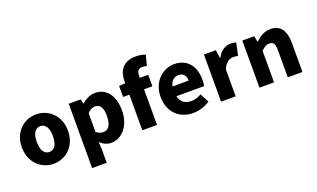

<svg xmlns="http://www.w3.org/2000/svg" viewBox="-89 -1217 3142 1904"><g transform="rotate(-20 1482.0 -264.5)"><path d="M278 12C405 12 522 -84 522 -249C522 -414 405 -509 278 -509C152 -509 35 -414 35 -249C35 -84 152 12 278 12ZM278 -113C220 -113 193 -166 193 -249C193 -331 220 -385 278 -385C336 -385 363 -331 363 -249C363 -166 336 -113 278 -113Z M620 182H774V38L769 -39C804 -6 843 12 886 12C993 12 1094 -86 1094 -257C1094 -410 1020 -509 900 -509C849 -509 799 -484 761 -449H757L746 -497H620ZM849 -115C825 -115 799 -122 774 -144V-341C801 -370 825 -383 854 -383C909 -383 935 -342 935 -255C935 -154 897 -115 849 -115Z M1216 0H1371V-376H1459V-497H1371V-522C1371 -571 1392 -590 1426 -590C1443 -590 1459 -588 1476 -583L1505 -693C1483 -702 1447 -711 1404 -711C1265 -711 1216 -622 1216 -517V-496L1150 -492V-376H1216Z M1751 12C1810 12 1878 -7 1930 -44L1880 -137C1845 -117 1809 -106 1773 -106C1710 -106 1663 -135 1649 -202H1942C1945 -216 1948 -242 1948 -270C1948 -405 1878 -509 1734 -509C1615 -509 1499 -410 1499 -249C1499 -83 1609 12 1751 12ZM1647 -306C1657 -364 1694 -392 1738 -392C1794 -392 1816 -355 1816 -306Z M2047 0H2201V-284C2227 -350 2272 -374 2309 -374C2331 -374 2342 -372 2360 -368L2389 -499C2375 -506 2358 -509 2329 -509C2279 -509 2224 -478 2188 -411H2184L2173 -497H2047Z M2452 0H2606V-333C2637 -361 2658 -378 2693 -378C2733 -378 2751 -357 2751 -288V0H2906V-308C2906 -432 2860 -509 2752 -509C2684 -509 2634 -475 2593 -435H2589L2578 -497H2452Z"/></g></svg>

Font: DAIFUKU Sans
Style: Bold
Weight: 700
Designer: Original font ‘Source Han Sans JP’ : Paul D. Hunt
Foundry: Daifuku
Version: Version 1.000